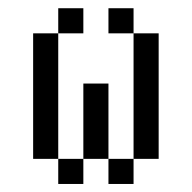

<svg xmlns="http://www.w3.org/2000/svg" viewBox="-20 -458 478 478"><path d="M187.5 -437.5V-375H125V-437.5ZM250 -437.5H312.5V-375H250ZM125 -62.5H62.5V-375H125ZM312.5 -375H375V-62.5H312.5ZM250 -62.5H187.5V-250H250ZM125 0V-62.5H187.5V0ZM250 0V-62.5H312.5V0Z"/></svg>

Font: Sudo
Style: Bold
Weight: 700
Monospace: yes
Designer: Jens Kutilek
Foundry: Jens Kutilek
Version: Version 0.040